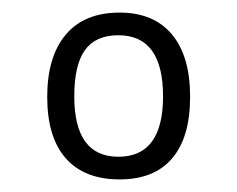

<svg xmlns="http://www.w3.org/2000/svg" viewBox="-20 -726 377 305"><path d="M170 -706Q224 -706 253 -671.5Q282 -637 282 -572Q282 -508 253.5 -474.5Q225 -441 170 -441Q114 -441 84.5 -474.5Q55 -508 55 -572Q55 -636 84.5 -671Q114 -706 170 -706ZM168 -670Q132 -670 115 -646.5Q98 -623 98 -573Q98 -477 168 -477Q239 -477 239 -573Q239 -670 168 -670Z"/></svg>

Font: Asap VF Beta
Style: Regular
Weight: 400
Designer: Pablo Cosgaya
Foundry: Pablo Cosgaya
Version: Version 1.007